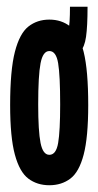

<svg xmlns="http://www.w3.org/2000/svg" viewBox="-20 -540 290 568"><path d="M126 8Q90 8 64 -11.5Q38 -31 24 -82.5Q10 -134 10 -229Q10 -332 24 -386.5Q38 -441 64 -461.5Q90 -482 126 -482Q162 -482 188 -461.5Q214 -441 227.5 -386.5Q241 -332 241 -229Q241 -134 227.5 -82.5Q214 -31 188 -11.5Q162 8 126 8ZM126 -82Q146 -82 152 -117Q158 -152 158 -231Q158 -317 152 -353Q146 -389 126 -389Q107 -389 100 -353Q93 -317 93 -231Q93 -152 100 -117Q107 -82 126 -82ZM239 -520Q239 -462 234.5 -431Q230 -400 217.5 -388.5Q205 -377 180 -377L160 -436Q178 -436 182.5 -452Q187 -468 187 -520Z"/></svg>

Font: Inconsolata UltraCondensed Black
Style: Regular
Weight: 900
Width: 1
Monospace: yes
Designer: Raph Levien, Cyreal, Brenton Simpson
Foundry: Raph Levien, Cyreal, Google
Version: Version 3.001; ttfautohint (v1.8.2.53-6de2)